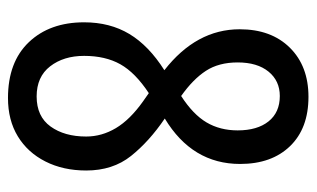

<svg xmlns="http://www.w3.org/2000/svg" viewBox="-172 -592 774 469"><g transform="rotate(90 214.5 -357.0)"><path d="M216 -724Q293 -724 336.5 -679Q380 -634 380 -557Q380 -440 269 -373Q325 -335 360.5 -290.5Q396 -246 396 -181Q396 -125 374 -81.5Q352 -38 312.5 -14Q273 10 219 10Q131 10 82.5 -41Q34 -92 34 -176Q34 -239 62.5 -286.5Q91 -334 151 -372Q51 -450 51 -556Q51 -633 96 -678.5Q141 -724 216 -724ZM214 -654Q177 -654 154.5 -626.5Q132 -599 132 -551Q132 -505 152.5 -473.5Q173 -442 214 -413Q259 -442 278.5 -475Q298 -508 298 -551Q298 -599 276 -626.5Q254 -654 214 -654ZM116 -176Q116 -126 141.5 -93Q167 -60 215 -60Q264 -60 288.5 -94Q313 -128 313 -181Q313 -219 292.5 -253.5Q272 -288 227 -320L207 -334Q157 -301 136.5 -264.5Q116 -228 116 -176Z"/></g></svg>

Font: Noto Sans Georgian ExtraCondensed
Style: Regular
Weight: 400
Width: 2
Designer: Monotype Design Team, Akaki Razmadze
Foundry: Google LLC
Version: Version 2.005; ttfautohint (v1.8.4.7-5d5b)